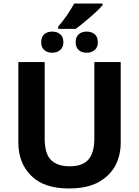

<svg xmlns="http://www.w3.org/2000/svg" viewBox="-20 -1069 796 1099"><path d="M313 -917Q335.4 -942.4 362.3 -980Q389.6 -1021 404.8 -1048.8H566.9V-1039.1Q550.8 -1020 522.5 -994.1Q492.7 -966.8 465.8 -945.3Q438.5 -921.4 413.1 -903.8H313ZM233.4 -782.2Q215.8 -798.3 215.8 -827.1Q215.8 -857.4 233.4 -873Q250.5 -888.2 278.8 -888.2Q306.6 -888.2 324.7 -873Q342.8 -857.9 342.8 -827.1Q342.8 -797.9 324.7 -782.7Q306.2 -767.1 278.8 -767.1Q251.5 -767.1 233.4 -782.2ZM430.7 -782.2Q413.1 -798.3 413.1 -827.1Q413.1 -857.4 430.7 -873Q447.8 -888.2 476.1 -888.2Q503.9 -888.2 522 -873Q540 -857.9 540 -827.1Q540 -797.9 522 -782.7Q503.4 -767.1 476.1 -767.1Q448.7 -767.1 430.7 -782.2ZM670.9 -252Q670.9 -178.2 638.7 -118.2Q605.5 -59.6 540.5 -24.4Q474.6 9.8 375 9.8Q231.9 9.8 159.2 -62.5Q85 -134.8 85 -253.9V-713.9H235.8V-276.9Q235.8 -188.5 272 -153.3Q307.6 -117.2 378.9 -117.2Q453.6 -117.2 486.3 -156.2Q520 -194.3 520 -277.8V-713.9H670.9Z"/></svg>

Font: Droid Sans Thai
Style: Bold
Weight: 700
Designer: Steve Matteson
Foundry: Ascender Corporation
Version: Version 1.00